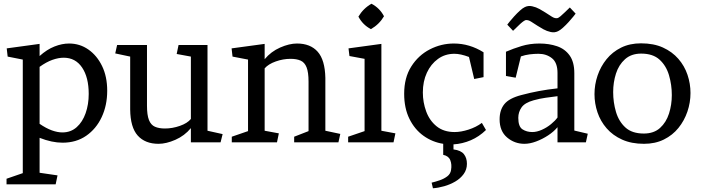

<svg xmlns="http://www.w3.org/2000/svg" viewBox="-20 -762 3756 1028"><path d="M192 -462Q231 -497 271.5 -513Q312 -529 350 -529Q407 -529 453 -497Q499 -465 526.5 -408.5Q554 -352 554 -276Q554 -198 524.5 -135Q495 -72 441.5 -35Q388 2 315 2Q258 2 192 -24V163L288 177L278 225H15V195L102 165V-443L21 -459L16 -503L192 -527ZM192 -99Q227 -75 257.5 -64Q288 -53 314 -53Q359 -53 390.5 -81Q422 -109 438.5 -156Q455 -203 455 -259Q455 -348 419.5 -400.5Q384 -453 321 -453Q293 -453 260.5 -441.5Q228 -430 192 -404Z M677 -459 597 -476 607 -521H767V-196Q767 -146 777.5 -119.5Q788 -93 809.5 -83.5Q831 -74 863 -74Q903 -74 943 -88Q983 -102 1002 -125V-459L926 -473L936 -521H1091V-62L1172 -44L1161 0H1002V-76Q968 -35 919 -13.5Q870 8 829 8Q757 8 717.5 -36Q678 -80 677 -176Z M1722 -62 1802 -45 1792 0H1555V-30L1632 -60V-325Q1632 -375 1621.5 -401.5Q1611 -428 1589.5 -437.5Q1568 -447 1536 -447Q1496 -447 1456.5 -433Q1417 -419 1397 -396V-62L1473 -48L1463 0H1221V-30L1308 -60V-443L1225 -459L1220 -503L1397 -527V-445Q1431 -486 1480 -507.5Q1529 -529 1570 -529Q1642 -529 1681 -485Q1720 -441 1722 -345Z M1899 -673Q1925 -717 1969 -742Q2013 -719 2036 -675Q2011 -632 1966 -606Q1922 -629 1899 -673ZM2022 -62 2097 -48 2087 0H1844V-30L1932 -60V-447L1851 -462L1846 -503L2022 -527Z M2491 -457Q2446 -474 2413 -474Q2363 -474 2325 -446.5Q2287 -419 2265.5 -372.5Q2244 -326 2244 -267Q2244 -214 2262 -165Q2280 -116 2318 -85.5Q2356 -55 2414 -55Q2448 -55 2488.5 -68Q2529 -81 2560 -104L2582 -66Q2545 -30 2500.5 -11Q2456 8 2408 11V38Q2448 43 2464 63.5Q2480 84 2480 115Q2480 146 2462.5 170Q2445 194 2417.5 210Q2390 226 2358.5 235Q2327 244 2298 246L2291 216Q2312 211 2335 203Q2358 195 2375 182Q2392 169 2395 148Q2400 119 2391 96Q2382 73 2353 67V8Q2295 -1 2247.5 -35Q2200 -69 2172 -126Q2144 -183 2144 -260Q2144 -346 2182 -406Q2220 -466 2281 -497.5Q2342 -529 2410 -529Q2494 -529 2569 -482V-349L2519 -339Z M2858 -624Q2842 -634 2824.5 -645.5Q2807 -657 2793 -654Q2779 -648 2755 -624L2727 -597L2696 -630Q2698 -633 2708.5 -646Q2719 -659 2733.5 -675Q2748 -691 2763.5 -705Q2779 -719 2790 -724Q2808 -733 2829 -728.5Q2850 -724 2869 -713.5Q2888 -703 2900 -695Q2916 -685 2933.5 -673.5Q2951 -662 2965 -665Q2970 -666 2981 -675Q2992 -684 3003 -695L3031 -722L3062 -689Q3060 -686 3049.5 -673Q3039 -660 3024.5 -644Q3010 -628 2994.5 -614Q2979 -600 2968 -595Q2950 -586 2929 -590.5Q2908 -595 2889 -605.5Q2870 -616 2858 -624ZM2965 0V-81Q2945 -57 2914.5 -37Q2884 -17 2850.5 -4.5Q2817 8 2788 8Q2735 8 2695 -26Q2655 -60 2655 -123Q2655 -173 2680.5 -204.5Q2706 -236 2771 -253Q2820 -266 2865.5 -274.5Q2911 -283 2965 -289V-371Q2965 -427 2935 -450.5Q2905 -474 2863 -474Q2840 -474 2816 -471Q2792 -468 2769 -460L2741 -346L2689 -355V-485Q2728 -502 2772.5 -515.5Q2817 -529 2868 -529Q2920 -529 2962.5 -514.5Q3005 -500 3030 -465Q3055 -430 3055 -370V-63L3127 -46L3117 0ZM2755 -131Q2755 -84 2777.5 -69.5Q2800 -55 2830 -55Q2854 -55 2881 -67Q2908 -79 2930.5 -97.5Q2953 -116 2965 -133V-247Q2933 -243 2901 -238.5Q2869 -234 2837 -225Q2790 -212 2772.5 -187Q2755 -162 2755 -131Z M3412 -530Q3480 -530 3529.5 -507.5Q3579 -485 3612 -447Q3645 -409 3661 -361.5Q3677 -314 3677 -264Q3677 -213 3660.5 -164.5Q3644 -116 3612.5 -77Q3581 -38 3534.5 -15Q3488 8 3428 8Q3361 8 3311 -14.5Q3261 -37 3228 -75Q3195 -113 3179 -160.5Q3163 -208 3163 -258Q3163 -309 3179.5 -357.5Q3196 -406 3227.5 -445Q3259 -484 3305.5 -507Q3352 -530 3412 -530ZM3427 -47Q3481 -47 3514 -77Q3547 -107 3562 -154Q3577 -201 3577 -253Q3577 -308 3562 -359Q3547 -410 3511.5 -442.5Q3476 -475 3413 -475Q3360 -475 3326.5 -445Q3293 -415 3278 -368Q3263 -321 3263 -269Q3263 -214 3278 -163Q3293 -112 3328.5 -79.5Q3364 -47 3427 -47Z"/></svg>

Font: Brawler
Style: Regular
Weight: 400
Designer: Oleg Frolov, Haley Fiege
Foundry: Oleg Frolov, Haley Fiege
Version: Version 1.101; ttfautohint (v1.8.3)